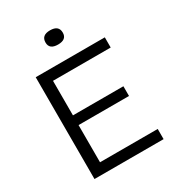

<svg xmlns="http://www.w3.org/2000/svg" viewBox="-201 -963 979 1078"><g transform="rotate(-30 289.0 -424.0)"><path d="M91 0V-660H539V-594H165V-370H492V-307H165V-66H539V0ZM292 -756Q236 -756 236 -801Q236 -848 292 -848Q348 -848 348 -801Q348 -756 292 -756Z"/></g></svg>

Font: Bricolage Grotesque 10pt Light
Style: Regular
Weight: 300
Designer: Mathieu Triay
Foundry: Atelier Triay
Version: Version 1.000; ttfautohint (v1.8.4.7-5d5b);gftools[0.9.32]